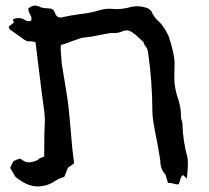

<svg xmlns="http://www.w3.org/2000/svg" viewBox="-20 -668 749 689"><path d="M114.3 1Q77.1 1 35.2 -33.7L16.6 -65.4L27.3 -88.9Q38.1 -95.2 52.2 -99.1Q70.8 -85.4 80.6 -85.4Q90.3 -85.4 100.1 -87.9Q101.1 -88.9 103 -88.9Q117.2 -93.3 120.6 -99.1Q128.9 -101.1 138.7 -106.9Q138.7 -193.4 140.1 -213.9Q141.1 -224.6 141.1 -234.9Q141.1 -253.9 138.2 -272.9L128.9 -342.8L107.4 -516.6Q96.2 -520 89.4 -520L82.5 -519.5Q75.2 -519.5 63.5 -528.1Q51.8 -536.6 39.6 -545.2Q27.3 -553.7 15.6 -562Q13.7 -563 11.2 -572.3L29.8 -587.4Q27.8 -594.2 26.9 -595Q25.9 -595.7 25.9 -596.7Q25.9 -597.7 28.3 -599.1Q33.2 -603 46.4 -603Q57.6 -603 65.4 -598.6Q75.7 -591.8 82.5 -591.8Q87.4 -591.8 92.3 -594.7L92.8 -600.6Q92.8 -609.9 87.6 -616.7Q82.5 -623.5 81.5 -637.7Q93.8 -647.9 106.4 -647.9Q115.7 -647.9 125.5 -642.1Q136.7 -638.2 149.4 -638.2Q159.2 -638.2 166 -636Q172.9 -633.8 177.2 -621.1Q183.6 -605 197.3 -605Q200.7 -605 204.6 -606.4Q233.9 -612.8 262.7 -616.7Q302.2 -620.6 340.8 -632.3Q357.4 -636.7 374 -636.7Q380.4 -636.7 396.5 -635.3Q417.5 -635.3 438.5 -640.1Q455.6 -645.5 472.2 -645.5Q492.2 -645.5 511.7 -637.7L512.7 -636.7Q521.5 -631.8 522.9 -627.9Q532.7 -605.5 548.8 -591.8Q567.9 -575.2 585 -538.6Q606.4 -475.1 606.4 -440.4Q605.5 -413.6 605.5 -388.7Q605.5 -351.1 620.1 -310.1Q629.4 -281.7 629.4 -252.4V-247.1Q630.4 -238.3 631.8 -236.6Q633.3 -234.9 634.8 -224.1Q635.7 -164.1 653.3 -100.1Q654.3 -89.8 654.3 -79.1Q654.3 -65.4 652.8 -52.5Q651.4 -39.6 650.9 -26.9L636.7 -40Q631.8 -36.1 629.6 -31.5Q627.4 -26.9 626 -20Q624.5 -13.2 620.6 -6.3L611.3 -6.8Q595.2 -11.7 587.4 -11.7Q585 -11.7 583 -11.2L577.6 -28.8Q576.2 -38.1 571.8 -43.5Q555.2 -62 555.2 -91.8Q548.3 -135.3 542 -168Q526.9 -239.3 526.9 -265.6Q526.4 -378.9 511.2 -480.5Q509.3 -494.1 503.2 -500.7Q497.1 -507.3 494.6 -517.6Q487.3 -523.4 481 -529.8Q451.7 -559.1 434.6 -559.1Q428.7 -559.1 421.9 -556.6Q406.2 -549.3 389.2 -549.3L378.9 -549.8Q357.4 -546.4 336.4 -542Q307.1 -535.2 277.8 -532.7Q269 -531.7 236.3 -519.5Q212.9 -509.8 199.2 -507.3Q197.8 -503.4 197.8 -495.1Q197.8 -483.4 200.2 -458.5Q201.2 -435.1 203.6 -427.2Q219.2 -334 222.7 -308.6Q228.5 -268.1 239.7 -132.8L246.1 -82L223.6 -65.9L210.9 -33.7L209.5 -32.7Q192.9 -28.3 176.8 -18.1Q148.4 1 114.3 1Z"/></svg>

Font: Kurland
Style: Regular
Weight: 400
Designer: GGBot
Version: 0.22